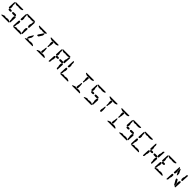

<svg xmlns="http://www.w3.org/2000/svg" viewBox="1131 -4124 7488 7488"><g transform="rotate(45 4875.0 -380.0)"><path d="M80 -760H470Q494 -759 495 -748Q495 -734 469 -711Q460 -703 455 -702H440Q431 -702 417 -692Q410 -688 405 -688H300Q292 -688 276 -696Q268 -700 260 -700Q250 -700 228 -690Q223 -688 220 -688H160Q151 -688 130 -702Q119 -710 110 -710Q82 -710 67 -743Q65 -748 65 -750Q67 -759 80 -760ZM24 -440 36 -690Q40 -728 53 -730Q64 -730 81 -703Q93 -684 93 -670L89 -590Q89 -576 102 -549Q109 -534 109 -520L106 -460Q104 -428 76 -411Q65 -405 55 -405Q32 -405 25 -431Q24 -435 24 -440ZM165 -340H119Q88 -340 73 -364Q69 -373 69 -380Q69 -404 96 -416Q107 -420 117 -420H167Q198 -420 211 -395Q215 -387 215 -380Q215 -357 187 -345Q176 -340 165 -340ZM405 -340H309Q278 -340 263 -364Q259 -373 259 -380Q259 -404 286 -416Q297 -420 307 -420H407Q438 -420 451 -395Q455 -387 455 -380Q455 -357 427 -345Q416 -340 405 -340ZM424 -90 427 -150Q427 -160 415 -194Q410 -209 410 -220L414 -300Q416 -333 452 -351Q460 -355 465 -355Q482 -355 493 -329Q497 -319 497 -310L484 -60Q481 -41 468 -40Q443 -40 429 -70Q424 -81 424 -90ZM440 0H35Q21 -1 20 -10Q20 -13 37 -29Q39 -31 40 -32Q63 -50 80 -50Q88 -50 113 -66Q128 -75 140 -75H160Q179 -75 206 -64Q218 -60 230 -60Q245 -60 265 -71Q273 -75 280 -75H350Q375 -75 402 -58Q407 -55 410 -55Q425 -55 440 -40Q459 -20 460 -10Q457 -2 440 0Z M653 -45 666 -315Q668 -340 692 -352Q699 -355 705 -355Q727 -355 740 -328Q746 -316 746 -305L742 -225Q741 -210 726 -183Q721 -172 720 -165L716 -80Q714 -55 684 -35Q675 -30 671 -30Q656 -33 653 -45ZM1090 0H685Q671 -1 670 -10Q670 -13 687 -29Q689 -31 690 -32Q713 -50 730 -50Q738 -50 763 -66Q778 -75 790 -75H810Q829 -75 856 -64Q868 -60 880 -60Q895 -60 915 -71Q923 -75 930 -75H1000Q1025 -75 1052 -58Q1057 -55 1060 -55Q1075 -55 1090 -40Q1109 -20 1110 -10Q1107 -2 1090 0ZM1074 -90 1077 -150Q1077 -160 1065 -194Q1060 -209 1060 -220L1064 -300Q1066 -333 1102 -351Q1110 -355 1115 -355Q1132 -355 1143 -329Q1147 -319 1147 -310L1134 -60Q1131 -41 1118 -40Q1093 -40 1079 -70Q1074 -81 1074 -90ZM1074 -450 1078 -535Q1079 -542 1094 -573Q1101 -589 1102 -600L1105 -680Q1107 -699 1143 -720Q1151 -725 1155 -725Q1165 -725 1168 -706Q1169 -703 1169 -700L1153 -420Q1152 -405 1130 -401Q1125 -400 1121 -400Q1109 -400 1088 -424Q1074 -439 1074 -450ZM730 -760H1120Q1144 -759 1145 -748Q1145 -734 1119 -711Q1110 -703 1105 -702H1090Q1081 -702 1067 -692Q1060 -688 1055 -688H950Q942 -688 926 -696Q918 -700 910 -700Q900 -700 878 -690Q873 -688 870 -688H810Q801 -688 780 -702Q769 -710 760 -710Q732 -710 717 -743Q715 -748 715 -750Q717 -759 730 -760ZM674 -440 686 -690Q690 -728 703 -730Q714 -730 731 -703Q743 -684 743 -670L739 -590Q739 -576 752 -549Q759 -534 759 -520L756 -460Q754 -428 726 -411Q715 -405 705 -405Q682 -405 675 -431Q674 -435 674 -440Z M1380 -760H1770Q1794 -759 1795 -748Q1795 -734 1769 -711Q1760 -703 1755 -702H1740Q1731 -702 1717 -692Q1710 -688 1705 -688H1600Q1592 -688 1576 -696Q1568 -700 1560 -700Q1550 -700 1528 -690Q1523 -688 1520 -688H1460Q1451 -688 1430 -702Q1419 -710 1410 -710Q1382 -710 1367 -743Q1365 -748 1365 -750Q1367 -759 1380 -760ZM1740 0H1335Q1321 -1 1320 -10Q1320 -13 1337 -29Q1339 -31 1340 -32Q1363 -50 1380 -50Q1388 -50 1413 -66Q1428 -75 1440 -75H1460Q1479 -75 1506 -64Q1518 -60 1530 -60Q1545 -60 1565 -71Q1573 -75 1580 -75H1650Q1675 -75 1702 -58Q1707 -55 1710 -55Q1725 -55 1740 -40Q1759 -20 1760 -10Q1757 -2 1740 0ZM1372 -80 1375 -145Q1377 -168 1393 -191Q1396 -195 1398 -198L1463 -308Q1465 -310 1468 -315Q1485 -337 1496 -338Q1502 -337 1503 -318L1498 -240Q1498 -236 1497 -233Q1496 -230 1495.5 -227Q1495 -224 1494 -221.5Q1493 -219 1492 -217Q1491 -215 1490 -213.5Q1489 -212 1488.5 -211Q1488 -210 1487 -209L1486 -208L1411 -80Q1400 -61 1383 -60Q1373 -61 1372 -80ZM1623 -427H1595Q1574 -429 1573 -450Q1577 -478 1595 -500L1703 -663Q1720 -687 1731 -688Q1746 -686 1747 -653L1744 -603Q1742 -577 1723 -553L1655 -445Q1641 -428 1623 -427Z M2390 0H1985Q1971 -1 1970 -10Q1970 -13 1987 -29Q1989 -31 1990 -32Q2013 -50 2030 -50Q2038 -50 2063 -66Q2078 -75 2090 -75H2110Q2129 -75 2156 -64Q2168 -60 2180 -60Q2195 -60 2215 -71Q2223 -75 2230 -75H2300Q2325 -75 2352 -58Q2357 -55 2360 -55Q2375 -55 2390 -40Q2409 -20 2410 -10Q2407 -2 2390 0ZM2030 -760H2420Q2444 -759 2445 -748Q2445 -734 2419 -711Q2410 -703 2405 -702H2390Q2381 -702 2367 -692Q2360 -688 2355 -688H2250Q2242 -688 2226 -696Q2218 -700 2210 -700Q2200 -700 2178 -690Q2173 -688 2170 -688H2110Q2101 -688 2080 -702Q2069 -710 2060 -710Q2032 -710 2017 -743Q2015 -748 2015 -750Q2017 -759 2030 -760ZM2175 -70Q2155 -70 2140 -95Q2135 -104 2135 -110L2138 -170Q2139 -188 2151 -222Q2155 -235 2155 -250L2157 -280Q2160 -343 2179 -349Q2182 -350 2185 -350Q2203 -350 2209 -294Q2210 -286 2210 -280Q2210 -268 2212 -244Q2215 -215 2215 -200L2212 -110Q2211 -83 2188 -73Q2181 -70 2175 -70ZM2192 -400Q2178 -400 2169 -420Q2166 -426 2166 -430L2170 -500Q2170 -510 2160 -551Q2155 -570 2155 -585L2159 -650Q2161 -675 2191 -687Q2199 -690 2205 -690Q2225 -690 2236 -671Q2240 -663 2240 -655L2233 -540Q2233 -537 2222 -499Q2218 -483 2217 -470L2215 -435Q2213 -413 2199 -403Q2195 -400 2192 -400Z M2603 -45 2616 -315Q2618 -340 2642 -352Q2649 -355 2655 -355Q2677 -355 2690 -328Q2696 -316 2696 -305L2692 -225Q2691 -210 2676 -183Q2671 -172 2670 -165L2666 -80Q2664 -55 2634 -35Q2625 -30 2621 -30Q2606 -33 2603 -45ZM2624 -440 2636 -690Q2640 -728 2653 -730Q2664 -730 2681 -703Q2693 -684 2693 -670L2689 -590Q2689 -576 2702 -549Q2709 -534 2709 -520L2706 -460Q2704 -428 2676 -411Q2665 -405 2655 -405Q2632 -405 2625 -431Q2624 -435 2624 -440ZM2680 -760H3070Q3094 -759 3095 -748Q3095 -734 3069 -711Q3060 -703 3055 -702H3040Q3031 -702 3017 -692Q3010 -688 3005 -688H2900Q2892 -688 2876 -696Q2868 -700 2860 -700Q2850 -700 2828 -690Q2823 -688 2820 -688H2760Q2751 -688 2730 -702Q2719 -710 2710 -710Q2682 -710 2667 -743Q2665 -748 2665 -750Q2667 -759 2680 -760ZM3024 -450 3028 -535Q3029 -542 3044 -573Q3051 -589 3052 -600L3055 -680Q3057 -699 3093 -720Q3101 -725 3105 -725Q3115 -725 3118 -706Q3119 -703 3119 -700L3103 -420Q3102 -405 3080 -401Q3075 -400 3071 -400Q3059 -400 3038 -424Q3024 -439 3024 -450ZM3024 -90 3027 -150Q3027 -160 3015 -194Q3010 -209 3010 -220L3014 -300Q3016 -333 3052 -351Q3060 -355 3065 -355Q3082 -355 3093 -329Q3097 -319 3097 -310L3084 -60Q3081 -41 3068 -40Q3043 -40 3029 -70Q3024 -81 3024 -90ZM2765 -340H2719Q2688 -340 2673 -364Q2669 -373 2669 -380Q2669 -404 2696 -416Q2707 -420 2717 -420H2767Q2798 -420 2811 -395Q2815 -387 2815 -380Q2815 -357 2787 -345Q2776 -340 2765 -340ZM3005 -340H2909Q2878 -340 2863 -364Q2859 -373 2859 -380Q2859 -404 2886 -416Q2897 -420 2907 -420H3007Q3038 -420 3051 -395Q3055 -387 3055 -380Q3055 -357 3027 -345Q3016 -340 3005 -340Z M3274 -440 3286 -690Q3290 -728 3303 -730Q3314 -730 3331 -703Q3343 -684 3343 -670L3339 -590Q3339 -576 3352 -549Q3359 -534 3359 -520L3356 -460Q3354 -428 3326 -411Q3315 -405 3305 -405Q3282 -405 3275 -431Q3274 -435 3274 -440ZM3253 -45 3266 -315Q3268 -340 3292 -352Q3299 -355 3305 -355Q3327 -355 3340 -328Q3346 -316 3346 -305L3342 -225Q3341 -210 3326 -183Q3321 -172 3320 -165L3316 -80Q3314 -55 3284 -35Q3275 -30 3271 -30Q3256 -33 3253 -45ZM3690 0H3285Q3271 -1 3270 -10Q3270 -13 3287 -29Q3289 -31 3290 -32Q3313 -50 3330 -50Q3338 -50 3363 -66Q3378 -75 3390 -75H3410Q3429 -75 3456 -64Q3468 -60 3480 -60Q3495 -60 3515 -71Q3523 -75 3530 -75H3600Q3625 -75 3652 -58Q3657 -55 3660 -55Q3675 -55 3690 -40Q3709 -20 3710 -10Q3707 -2 3690 0Z M4340 0H3935Q3921 -1 3920 -10Q3920 -13 3937 -29Q3939 -31 3940 -32Q3963 -50 3980 -50Q3988 -50 4013 -66Q4028 -75 4040 -75H4060Q4079 -75 4106 -64Q4118 -60 4130 -60Q4145 -60 4165 -71Q4173 -75 4180 -75H4250Q4275 -75 4302 -58Q4307 -55 4310 -55Q4325 -55 4340 -40Q4359 -20 4360 -10Q4357 -2 4340 0ZM3980 -760H4370Q4394 -759 4395 -748Q4395 -734 4369 -711Q4360 -703 4355 -702H4340Q4331 -702 4317 -692Q4310 -688 4305 -688H4200Q4192 -688 4176 -696Q4168 -700 4160 -700Q4150 -700 4128 -690Q4123 -688 4120 -688H4060Q4051 -688 4030 -702Q4019 -710 4010 -710Q3982 -710 3967 -743Q3965 -748 3965 -750Q3967 -759 3980 -760ZM4125 -70Q4105 -70 4090 -95Q4085 -104 4085 -110L4088 -170Q4089 -188 4101 -222Q4105 -235 4105 -250L4107 -280Q4110 -343 4129 -349Q4132 -350 4135 -350Q4153 -350 4159 -294Q4160 -286 4160 -280Q4160 -268 4162 -244Q4165 -215 4165 -200L4162 -110Q4161 -83 4138 -73Q4131 -70 4125 -70ZM4142 -400Q4128 -400 4119 -420Q4116 -426 4116 -430L4120 -500Q4120 -510 4110 -551Q4105 -570 4105 -585L4109 -650Q4111 -675 4141 -687Q4149 -690 4155 -690Q4175 -690 4186 -671Q4190 -663 4190 -655L4183 -540Q4183 -537 4172 -499Q4168 -483 4167 -470L4165 -435Q4163 -413 4149 -403Q4145 -400 4142 -400Z M4630 -760H5020Q5044 -759 5045 -748Q5045 -734 5019 -711Q5010 -703 5005 -702H4990Q4981 -702 4967 -692Q4960 -688 4955 -688H4850Q4842 -688 4826 -696Q4818 -700 4810 -700Q4800 -700 4778 -690Q4773 -688 4770 -688H4710Q4701 -688 4680 -702Q4669 -710 4660 -710Q4632 -710 4617 -743Q4615 -748 4615 -750Q4617 -759 4630 -760ZM4574 -440 4586 -690Q4590 -728 4603 -730Q4614 -730 4631 -703Q4643 -684 4643 -670L4639 -590Q4639 -576 4652 -549Q4659 -534 4659 -520L4656 -460Q4654 -428 4626 -411Q4615 -405 4605 -405Q4582 -405 4575 -431Q4574 -435 4574 -440ZM4715 -340H4669Q4638 -340 4623 -364Q4619 -373 4619 -380Q4619 -404 4646 -416Q4657 -420 4667 -420H4717Q4748 -420 4761 -395Q4765 -387 4765 -380Q4765 -357 4737 -345Q4726 -340 4715 -340ZM4955 -340H4859Q4828 -340 4813 -364Q4809 -373 4809 -380Q4809 -404 4836 -416Q4847 -420 4857 -420H4957Q4988 -420 5001 -395Q5005 -387 5005 -380Q5005 -357 4977 -345Q4966 -340 4955 -340ZM4974 -90 4977 -150Q4977 -160 4965 -194Q4960 -209 4960 -220L4964 -300Q4966 -333 5002 -351Q5010 -355 5015 -355Q5032 -355 5043 -329Q5047 -319 5047 -310L5034 -60Q5031 -41 5018 -40Q4993 -40 4979 -70Q4974 -81 4974 -90ZM4990 0H4585Q4571 -1 4570 -10Q4570 -13 4587 -29Q4589 -31 4590 -32Q4613 -50 4630 -50Q4638 -50 4663 -66Q4678 -75 4690 -75H4710Q4729 -75 4756 -64Q4768 -60 4780 -60Q4795 -60 4815 -71Q4823 -75 4830 -75H4900Q4925 -75 4952 -58Q4957 -55 4960 -55Q4975 -55 4990 -40Q5009 -20 5010 -10Q5007 -2 4990 0Z M5280 -760H5670Q5694 -759 5695 -748Q5695 -734 5669 -711Q5660 -703 5655 -702H5640Q5631 -702 5617 -692Q5610 -688 5605 -688H5500Q5492 -688 5476 -696Q5468 -700 5460 -700Q5450 -700 5428 -690Q5423 -688 5420 -688H5360Q5351 -688 5330 -702Q5319 -710 5310 -710Q5282 -710 5267 -743Q5265 -748 5265 -750Q5267 -759 5280 -760ZM5442 -400Q5428 -400 5419 -420Q5416 -426 5416 -430L5420 -500Q5420 -510 5410 -551Q5405 -570 5405 -585L5409 -650Q5411 -675 5441 -687Q5449 -690 5455 -690Q5475 -690 5486 -671Q5490 -663 5490 -655L5483 -540Q5483 -537 5472 -499Q5468 -483 5467 -470L5465 -435Q5463 -413 5449 -403Q5445 -400 5442 -400ZM5425 -70Q5405 -70 5390 -95Q5385 -104 5385 -110L5388 -170Q5389 -188 5401 -222Q5405 -235 5405 -250L5407 -280Q5410 -343 5429 -349Q5432 -350 5435 -350Q5453 -350 5459 -294Q5460 -286 5460 -280Q5460 -268 5462 -244Q5465 -215 5465 -200L5462 -110Q5461 -83 5438 -73Q5431 -70 5425 -70Z M6290 0H5885Q5871 -1 5870 -10Q5870 -13 5887 -29Q5889 -31 5890 -32Q5913 -50 5930 -50Q5938 -50 5963 -66Q5978 -75 5990 -75H6010Q6029 -75 6056 -64Q6068 -60 6080 -60Q6095 -60 6115 -71Q6123 -75 6130 -75H6200Q6225 -75 6252 -58Q6257 -55 6260 -55Q6275 -55 6290 -40Q6309 -20 6310 -10Q6307 -2 6290 0ZM5930 -760H6320Q6344 -759 6345 -748Q6345 -734 6319 -711Q6310 -703 6305 -702H6290Q6281 -702 6267 -692Q6260 -688 6255 -688H6150Q6142 -688 6126 -696Q6118 -700 6110 -700Q6100 -700 6078 -690Q6073 -688 6070 -688H6010Q6001 -688 5980 -702Q5969 -710 5960 -710Q5932 -710 5917 -743Q5915 -748 5915 -750Q5917 -759 5930 -760ZM6075 -70Q6055 -70 6040 -95Q6035 -104 6035 -110L6038 -170Q6039 -188 6051 -222Q6055 -235 6055 -250L6057 -280Q6060 -343 6079 -349Q6082 -350 6085 -350Q6103 -350 6109 -294Q6110 -286 6110 -280Q6110 -268 6112 -244Q6115 -215 6115 -200L6112 -110Q6111 -83 6088 -73Q6081 -70 6075 -70ZM6092 -400Q6078 -400 6069 -420Q6066 -426 6066 -430L6070 -500Q6070 -510 6060 -551Q6055 -570 6055 -585L6059 -650Q6061 -675 6091 -687Q6099 -690 6105 -690Q6125 -690 6136 -671Q6140 -663 6140 -655L6133 -540Q6133 -537 6122 -499Q6118 -483 6117 -470L6115 -435Q6113 -413 6099 -403Q6095 -400 6092 -400Z M6580 -760H6970Q6994 -759 6995 -748Q6995 -734 6969 -711Q6960 -703 6955 -702H6940Q6931 -702 6917 -692Q6910 -688 6905 -688H6800Q6792 -688 6776 -696Q6768 -700 6760 -700Q6750 -700 6728 -690Q6723 -688 6720 -688H6660Q6651 -688 6630 -702Q6619 -710 6610 -710Q6582 -710 6567 -743Q6565 -748 6565 -750Q6567 -759 6580 -760ZM6524 -440 6536 -690Q6540 -728 6553 -730Q6564 -730 6581 -703Q6593 -684 6593 -670L6589 -590Q6589 -576 6602 -549Q6609 -534 6609 -520L6606 -460Q6604 -428 6576 -411Q6565 -405 6555 -405Q6532 -405 6525 -431Q6524 -435 6524 -440ZM6665 -340H6619Q6588 -340 6573 -364Q6569 -373 6569 -380Q6569 -404 6596 -416Q6607 -420 6617 -420H6667Q6698 -420 6711 -395Q6715 -387 6715 -380Q6715 -357 6687 -345Q6676 -340 6665 -340ZM6905 -340H6809Q6778 -340 6763 -364Q6759 -373 6759 -380Q6759 -404 6786 -416Q6797 -420 6807 -420H6907Q6938 -420 6951 -395Q6955 -387 6955 -380Q6955 -357 6927 -345Q6916 -340 6905 -340ZM6924 -90 6927 -150Q6927 -160 6915 -194Q6910 -209 6910 -220L6914 -300Q6916 -333 6952 -351Q6960 -355 6965 -355Q6982 -355 6993 -329Q6997 -319 6997 -310L6984 -60Q6981 -41 6968 -40Q6943 -40 6929 -70Q6924 -81 6924 -90ZM6940 0H6535Q6521 -1 6520 -10Q6520 -13 6537 -29Q6539 -31 6540 -32Q6563 -50 6580 -50Q6588 -50 6613 -66Q6628 -75 6640 -75H6660Q6679 -75 6706 -64Q6718 -60 6730 -60Q6745 -60 6765 -71Q6773 -75 6780 -75H6850Q6875 -75 6902 -58Q6907 -55 6910 -55Q6925 -55 6940 -40Q6959 -20 6960 -10Q6957 -2 6940 0Z M7230 -760H7620Q7644 -759 7645 -748Q7645 -734 7619 -711Q7610 -703 7605 -702H7590Q7581 -702 7567 -692Q7560 -688 7555 -688H7450Q7442 -688 7426 -696Q7418 -700 7410 -700Q7400 -700 7378 -690Q7373 -688 7370 -688H7310Q7301 -688 7280 -702Q7269 -710 7260 -710Q7232 -710 7217 -743Q7215 -748 7215 -750Q7217 -759 7230 -760ZM7174 -440 7186 -690Q7190 -728 7203 -730Q7214 -730 7231 -703Q7243 -684 7243 -670L7239 -590Q7239 -576 7252 -549Q7259 -534 7259 -520L7256 -460Q7254 -428 7226 -411Q7215 -405 7205 -405Q7182 -405 7175 -431Q7174 -435 7174 -440ZM7153 -45 7166 -315Q7168 -340 7192 -352Q7199 -355 7205 -355Q7227 -355 7240 -328Q7246 -316 7246 -305L7242 -225Q7241 -210 7226 -183Q7221 -172 7220 -165L7216 -80Q7214 -55 7184 -35Q7175 -30 7171 -30Q7156 -33 7153 -45ZM7590 0H7185Q7171 -1 7170 -10Q7170 -13 7187 -29Q7189 -31 7190 -32Q7213 -50 7230 -50Q7238 -50 7263 -66Q7278 -75 7290 -75H7310Q7329 -75 7356 -64Q7368 -60 7380 -60Q7395 -60 7415 -71Q7423 -75 7430 -75H7500Q7525 -75 7552 -58Q7557 -55 7560 -55Q7575 -55 7590 -40Q7609 -20 7610 -10Q7607 -2 7590 0Z M7824 -440 7836 -690Q7840 -728 7853 -730Q7864 -730 7881 -703Q7893 -684 7893 -670L7889 -590Q7889 -576 7902 -549Q7909 -534 7909 -520L7906 -460Q7904 -428 7876 -411Q7865 -405 7855 -405Q7832 -405 7825 -431Q7824 -435 7824 -440ZM7803 -45 7816 -315Q7818 -340 7842 -352Q7849 -355 7855 -355Q7877 -355 7890 -328Q7896 -316 7896 -305L7892 -225Q7891 -210 7876 -183Q7871 -172 7870 -165L7866 -80Q7864 -55 7834 -35Q7825 -30 7821 -30Q7806 -33 7803 -45ZM7965 -340H7919Q7888 -340 7873 -364Q7869 -373 7869 -380Q7869 -404 7896 -416Q7907 -420 7917 -420H7967Q7998 -420 8011 -395Q8015 -387 8015 -380Q8015 -357 7987 -345Q7976 -340 7965 -340ZM8205 -340H8109Q8078 -340 8063 -364Q8059 -373 8059 -380Q8059 -404 8086 -416Q8097 -420 8107 -420H8207Q8238 -420 8251 -395Q8255 -387 8255 -380Q8255 -357 8227 -345Q8216 -340 8205 -340ZM8224 -450 8228 -535Q8229 -542 8244 -573Q8251 -589 8252 -600L8255 -680Q8257 -699 8293 -720Q8301 -725 8305 -725Q8315 -725 8318 -706Q8319 -703 8319 -700L8303 -420Q8302 -405 8280 -401Q8275 -400 8271 -400Q8259 -400 8238 -424Q8224 -439 8224 -450ZM8224 -90 8227 -150Q8227 -160 8215 -194Q8210 -209 8210 -220L8214 -300Q8216 -333 8252 -351Q8260 -355 8265 -355Q8282 -355 8293 -329Q8297 -319 8297 -310L8284 -60Q8281 -41 8268 -40Q8243 -40 8229 -70Q8224 -81 8224 -90Z M8530 -760H8920Q8944 -759 8945 -748Q8945 -734 8919 -711Q8910 -703 8905 -702H8890Q8881 -702 8867 -692Q8860 -688 8855 -688H8750Q8742 -688 8726 -696Q8718 -700 8710 -700Q8700 -700 8678 -690Q8673 -688 8670 -688H8610Q8601 -688 8580 -702Q8569 -710 8560 -710Q8532 -710 8517 -743Q8515 -748 8515 -750Q8517 -759 8530 -760ZM8474 -440 8486 -690Q8490 -728 8503 -730Q8514 -730 8531 -703Q8543 -684 8543 -670L8539 -590Q8539 -576 8552 -549Q8559 -534 8559 -520L8556 -460Q8554 -428 8526 -411Q8515 -405 8505 -405Q8482 -405 8475 -431Q8474 -435 8474 -440ZM8453 -45 8466 -315Q8468 -340 8492 -352Q8499 -355 8505 -355Q8527 -355 8540 -328Q8546 -316 8546 -305L8542 -225Q8541 -210 8526 -183Q8521 -172 8520 -165L8516 -80Q8514 -55 8484 -35Q8475 -30 8471 -30Q8456 -33 8453 -45ZM8890 0H8485Q8471 -1 8470 -10Q8470 -13 8487 -29Q8489 -31 8490 -32Q8513 -50 8530 -50Q8538 -50 8563 -66Q8578 -75 8590 -75H8610Q8629 -75 8656 -64Q8668 -60 8680 -60Q8695 -60 8715 -71Q8723 -75 8730 -75H8800Q8825 -75 8852 -58Q8857 -55 8860 -55Q8875 -55 8890 -40Q8909 -20 8910 -10Q8907 -2 8890 0ZM8615 -340H8569Q8538 -340 8523 -364Q8519 -373 8519 -380Q8519 -404 8546 -416Q8557 -420 8567 -420H8617Q8648 -420 8661 -395Q8665 -387 8665 -380Q8665 -357 8637 -345Q8626 -340 8615 -340Z M9103 -45 9116 -315Q9118 -340 9142 -352Q9149 -355 9155 -355Q9177 -355 9190 -328Q9196 -316 9196 -305L9192 -225Q9191 -210 9176 -183Q9171 -172 9170 -165L9166 -80Q9164 -55 9134 -35Q9125 -30 9121 -30Q9106 -33 9103 -45ZM9124 -440 9136 -690Q9140 -728 9153 -730Q9164 -730 9181 -703Q9193 -684 9193 -670L9189 -590Q9189 -576 9202 -549Q9209 -534 9209 -520L9206 -460Q9204 -428 9176 -411Q9165 -405 9155 -405Q9132 -405 9125 -431Q9124 -435 9124 -440ZM9274 -440 9211 -553Q9199 -573 9199 -600L9202 -680Q9206 -697 9217 -700Q9227 -699 9237 -680L9292 -565Q9310 -533 9310 -515L9306 -440Q9303 -423 9294 -420Q9288 -420 9275 -438Q9274 -439 9274 -440ZM9483 -80 9380 -260Q9367 -284 9367 -298L9368 -318Q9371 -332 9383 -333H9411Q9420 -333 9426 -330Q9432 -327 9436 -322L9439 -318L9499 -208Q9519 -170 9519 -152L9516 -92Q9512 -69 9502 -67Q9493 -67 9484 -78Q9483 -79 9483 -80ZM9524 -90 9527 -150Q9527 -160 9515 -194Q9510 -209 9510 -220L9514 -300Q9516 -333 9552 -351Q9560 -355 9565 -355Q9582 -355 9593 -329Q9597 -319 9597 -310L9584 -60Q9581 -41 9568 -40Q9543 -40 9529 -70Q9524 -81 9524 -90ZM9524 -450 9528 -535Q9529 -542 9544 -573Q9551 -589 9552 -600L9555 -680Q9557 -699 9593 -720Q9601 -725 9605 -725Q9615 -725 9618 -706Q9619 -703 9619 -700L9603 -420Q9602 -405 9580 -401Q9575 -400 9571 -400Q9559 -400 9538 -424Q9524 -439 9524 -450Z"/></g></svg>

Font: Segment14
Style: Regular
Weight: 400
Monospace: yes
Designer: Paul Flo Williams
Foundry: His Deeds Are Dust
Version: Version 1.002